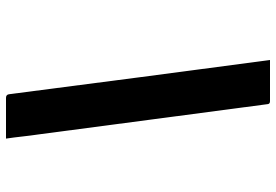

<svg xmlns="http://www.w3.org/2000/svg" viewBox="-160 -630 920 640"><g transform="rotate(90 300.0 -310.0)"><path d="M180 -750H317Q326 -750 327 -743Q352 -553 377.5 -361.5Q403 -170 428 21Q432 48 435 75.5Q438 103 442 130H306Q295 130 294 119Q266 -98 237.5 -315.5Q209 -533 180 -750Z"/></g></svg>

Font: Recursive Sn Lnr St XBd
Style: Italic
Weight: 800
Italic angle: -15°
Version: Version 1.079;hotconv 1.0.112;makeotfexe 2.5.65598; ttfautoh